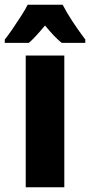

<svg xmlns="http://www.w3.org/2000/svg" viewBox="-57 -837 378 806"><path d="M213 -51H51V-604H213ZM206 -817Q240 -752 301 -671V-657H202Q172 -681 132 -730Q88 -677 64 -657H-37V-671Q-23 -688 -4 -716Q15 -744 33 -772Q51 -800 59 -817Z"/></svg>

Font: Noto Sans Tamil UI ExtraCondensed Black
Style: Regular
Weight: 900
Width: 2
Designer: Jelle Bosma - Monotype Design Team
Foundry: Monotype Imaging Inc.
Version: Version 2.004; ttfautohint (v1.8.4.7-5d5b)